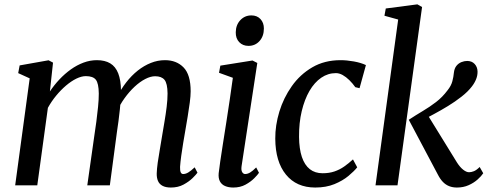

<svg xmlns="http://www.w3.org/2000/svg" viewBox="-20 -830 2194 860"><path d="M217.5 -549.5 203.5 -420.5Q222.5 -449 246.2 -474.2Q270 -499.5 297.2 -519Q324.5 -538.5 354 -549.5Q383.5 -560.5 414 -560.5Q450 -560.5 473.8 -546.2Q497.5 -532 509.5 -501.5Q521.5 -471 522 -422.5Q522 -417 521.8 -410Q521.5 -403 520.8 -395.2Q520 -387.5 519 -379.5L504 -395Q522 -431 545.5 -461.2Q569 -491.5 597 -513.8Q625 -536 655.8 -548.2Q686.5 -560.5 719 -560.5Q770.5 -560.5 802.2 -528Q834 -495.5 834 -421Q834 -400.5 830 -370.2Q826 -340 820.5 -307Q815 -274 810 -245Q805.5 -218.5 800.5 -189.2Q795.5 -160 791.8 -132Q788 -104 786.5 -82.5Q786 -65.5 789.5 -58Q793 -50.5 800.5 -50.5Q811.5 -50.5 823.2 -57.5Q835 -64.5 852 -80.5L864.5 -56.5Q858.5 -48 842.5 -32.2Q826.5 -16.5 802 -3.2Q777.5 10 745.5 10Q722 10 707.8 2.2Q693.5 -5.5 687.5 -19.8Q681.5 -34 682 -53.5Q682.5 -73 686.5 -101.8Q690.5 -130.5 696.2 -162.2Q702 -194 706.5 -224Q711 -252 716.8 -285.2Q722.5 -318.5 726.5 -351.2Q730.5 -384 730.5 -411.5Q730 -456.5 716.8 -472.5Q703.5 -488.5 675 -488.5Q654.5 -488.5 630.8 -476.2Q607 -464 583 -441.8Q559 -419.5 537.8 -390Q516.5 -360.5 501.5 -325.5L520.5 -387Q519.5 -364.5 516.8 -339Q514 -313.5 510.8 -288.2Q507.5 -263 504 -240.5L472 0H371L402.5 -222Q407 -251 411.5 -284.8Q416 -318.5 419.2 -351.2Q422.5 -384 422.5 -411Q422 -457 409.2 -473Q396.5 -489 364.5 -489Q345 -489 322 -477.8Q299 -466.5 275.8 -446.8Q252.5 -427 231.5 -401.5Q210.5 -376 194.5 -347L147 0H48L113 -479L61.5 -502.5L68 -537L197.5 -560Z M1025 10Q1003.5 10 988 3.2Q972.5 -3.5 965 -17.8Q957.5 -32 959.5 -54Q961.5 -73 966.5 -107Q971.5 -141 978.5 -185.8Q985.5 -230.5 993.5 -281Q1001.5 -331.5 1009 -383Q1016.5 -434.5 1023 -481.5L961 -504L967 -536L1111 -559L1132.5 -548L1062 -85.5Q1059.5 -67.5 1064.8 -59Q1070 -50.5 1078 -50.5Q1088.5 -50.5 1099.8 -57Q1111 -63.5 1127.5 -80L1140 -56Q1134.5 -47.5 1119 -31.8Q1103.5 -16 1079.8 -3Q1056 10 1025 10ZM1093 -624.5Q1067.5 -624.5 1051.5 -641.2Q1035.5 -658 1036 -685.5Q1036.5 -718.5 1056.5 -739.8Q1076.5 -761 1106 -761Q1131.5 -761 1146.8 -744.5Q1162 -728 1162 -702.5Q1162 -668 1142.5 -646.2Q1123 -624.5 1093 -624.5Z M1392 10Q1308 10 1260.8 -48Q1213.5 -106 1213 -209Q1212.5 -268 1231.2 -329.8Q1250 -391.5 1287 -444Q1324 -496.5 1378.8 -528.5Q1433.5 -560.5 1505.5 -560.5Q1533 -560.5 1565 -554.8Q1597 -549 1619 -538.5L1590.5 -435L1571.5 -439.5Q1559.5 -456.5 1544.8 -471Q1530 -485.5 1514.8 -494Q1499.5 -502.5 1484.5 -502.5Q1449 -502.5 1418.8 -481.8Q1388.5 -461 1366.2 -422.8Q1344 -384.5 1331.5 -332.2Q1319 -280 1319.5 -217Q1320 -163 1332.2 -126.8Q1344.5 -90.5 1367.8 -72.2Q1391 -54 1425 -54Q1454.5 -54 1478 -62Q1501.5 -70 1521.5 -84Q1541.5 -98 1561 -116L1580 -80.5Q1566.5 -63.5 1540.8 -42Q1515 -20.5 1477.8 -5.2Q1440.5 10 1392 10Z M1662 0 1763.5 -742.5 1702 -759.5 1708 -792 1849.5 -810.5 1870.5 -798.5 1760.5 0ZM2026.5 10Q2007.5 10 1991.8 3.8Q1976 -2.5 1963.8 -15.2Q1951.5 -28 1941.5 -47.5L1811 -293.5Q1843 -314.5 1873.8 -332.8Q1904.5 -351 1933 -372.8Q1961.5 -394.5 1985 -426Q2001 -446 2006.2 -466.2Q2011.5 -486.5 2013 -504Q2015 -523 2024.2 -534.8Q2033.5 -546.5 2046.8 -551.8Q2060 -557 2072.5 -557Q2093.5 -557 2106 -543.5Q2118.5 -530 2119 -510Q2119.5 -493 2112.8 -475.8Q2106 -458.5 2093.5 -442.5Q2076 -419.5 2047.2 -397Q2018.5 -374.5 1986.5 -355Q1954.5 -335.5 1925.5 -320Q1896.5 -304.5 1878 -294.5L1888 -327.5L2027 -102Q2040 -81.5 2054.5 -70Q2069 -58.5 2081 -58.5Q2091 -58.5 2102.8 -63.2Q2114.5 -68 2128.5 -82L2144.5 -54Q2136 -41 2119.2 -26Q2102.5 -11 2079 -0.5Q2055.5 10 2026.5 10Z"/></svg>

Font: Merriweather 36pt
Style: Italic
Weight: 400
Italic angle: -7.8°
Version: Version 2.101